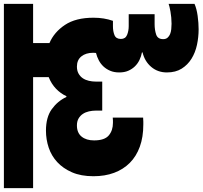

<svg xmlns="http://www.w3.org/2000/svg" viewBox="-61 -733 1040 986"><g transform="rotate(-90 459.0 -240.0)"><path d="M-14 -740H932V-590H731V-506Q787 -482 824 -426.5Q861 -371 861 -280Q861 -252 857 -227.5Q853 -203 845 -180H817Q791 -180 771.5 -172Q752 -164 752 -139Q752 -116 772.5 -107.5Q793 -99 818 -99H879V34H828Q798 34 774.5 42Q751 50 751 78Q751 92 758.5 100.5Q766 109 777 113.5Q788 118 802 119.5Q816 121 830 121Q846 121 862 119.5Q878 118 892 115.5Q906 113 916.5 110.5Q927 108 932 106V239Q907 250 870.5 255Q834 260 802 260Q761 260 721.5 251.5Q682 243 650.5 223.5Q619 204 599.5 173Q580 142 580 97Q580 50 608.5 16.5Q637 -17 683 -28V-31Q662 -35 643.5 -44Q625 -53 611 -67.5Q597 -82 588.5 -101.5Q580 -121 580 -148Q580 -174 588.5 -194Q597 -214 610.5 -228.5Q624 -243 642 -252.5Q660 -262 680 -267Q681 -272 681 -281Q681 -319 662.5 -342Q644 -365 610 -365Q589 -365 574 -356.5Q559 -348 550 -334.5Q541 -321 537 -303.5Q533 -286 533 -268V-235H384V-268Q384 -286 380 -303.5Q376 -321 367 -334.5Q358 -348 343.5 -356.5Q329 -365 308 -365Q270 -365 250.5 -341Q231 -317 231 -277Q231 -223 256.5 -201.5Q282 -180 321 -180Q326 -180 333 -180Q340 -180 348 -181V-25Q336 -24 327 -24Q318 -24 313 -24Q248 -24 198.5 -42Q149 -60 115.5 -93.5Q82 -127 64.5 -174Q47 -221 47 -280Q47 -344 67 -390Q87 -436 119.5 -466Q152 -496 194 -510Q236 -524 281 -524Q350 -524 391.5 -494Q433 -464 454 -419H458Q472 -449 496.5 -472.5Q521 -496 556 -510V-590H-14Z"/></g></svg>

Font: SVN-Poppins ExtraBold
Style: Regular
Weight: 800
Designer: Ninad Kale (Devanagari), Jonny Pinhorn (Latin)
Foundry: Indian Type Foundry
Version: Version 3.002 2017; ttfautohint (v1.8.3)